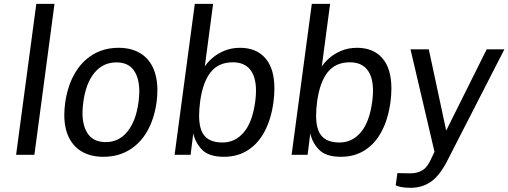

<svg xmlns="http://www.w3.org/2000/svg" viewBox="-20 -774 2542 960"><path d="M161.5 -754.5H252.5L152 0H60.5Z M301.5 -200Q301.5 -228.5 306 -260.5Q317.5 -343 352.8 -405Q388 -467 444.2 -501Q500.5 -535 573 -535Q633.5 -535 677 -510.5Q720.5 -486 743.8 -438Q767 -390 767 -322Q767 -293.5 762.5 -260.5Q751 -179.5 716.5 -118.5Q682 -57.5 626 -23.8Q570 10 497 10Q436.5 10 392.5 -14.2Q348.5 -38.5 325 -85.5Q301.5 -132.5 301.5 -200ZM392.5 -209.5Q392.5 -142 421 -102.8Q449.5 -63.5 509 -63.5Q574.5 -63.5 617.2 -116.2Q660 -169 672.5 -263Q676.5 -293.5 676.5 -317Q676.5 -384 648.5 -423Q620.5 -462 562 -462Q495 -462 452 -409.8Q409 -357.5 396.5 -263Q392.5 -233.5 392.5 -209.5Z M946.5 -107.5 933 0H853L954 -754.5H1045.5L1004 -441.5Q1017 -462 1041 -483.2Q1065 -504.5 1100.8 -519.8Q1136.5 -535 1180 -535Q1261.5 -535 1306.8 -483Q1352 -431 1352 -331.5Q1352 -300.5 1347.5 -265Q1336.5 -181.5 1304.5 -119.5Q1272.5 -57.5 1220.5 -23.8Q1168.5 10 1100 10Q1023.5 10 989.2 -26.5Q955 -63 946.5 -107.5ZM975.5 -196Q975.5 -125.5 1003.8 -93.5Q1032 -61.5 1093 -61.5Q1156 -61.5 1199.5 -113Q1243 -164.5 1256.5 -269Q1260 -295 1260 -321Q1260 -389.5 1230.8 -426Q1201.5 -462.5 1144.5 -462.5Q1073 -462.5 1033.8 -413.5Q994.5 -364.5 981 -269Q975.5 -226.5 975.5 -196Z M1531.5 -107.5 1518 0H1438L1539 -754.5H1630.5L1589 -441.5Q1602 -462 1626 -483.2Q1650 -504.5 1685.8 -519.8Q1721.5 -535 1765 -535Q1846.5 -535 1891.8 -483Q1937 -431 1937 -331.5Q1937 -300.5 1932.5 -265Q1921.5 -181.5 1889.5 -119.5Q1857.5 -57.5 1805.5 -23.8Q1753.5 10 1685 10Q1608.5 10 1574.2 -26.5Q1540 -63 1531.5 -107.5ZM1560.5 -196Q1560.5 -125.5 1588.8 -93.5Q1617 -61.5 1678 -61.5Q1741 -61.5 1784.5 -113Q1828 -164.5 1841.5 -269Q1845 -295 1845 -321Q1845 -389.5 1815.8 -426Q1786.5 -462.5 1729.5 -462.5Q1658 -462.5 1618.8 -413.5Q1579.5 -364.5 1566 -269Q1560.5 -226.5 1560.5 -196Z M1958.5 152 1967 91.5 2018.5 92.5Q2053 94 2074.8 85.5Q2096.5 77 2108 64.5Q2119.5 52 2128.5 35L2152.5 -15L2032.5 -527.5H2124L2211 -121L2413.5 -527.5H2502L2212.5 37.5Q2174.5 108.5 2131.5 136.8Q2088.5 165 2033.5 165Q2005 165 1985.8 161.2Q1966.5 157.5 1958.5 152Z"/></svg>

Font: 1883 Sans
Style: Italic
Weight: 400
Italic angle: -8°
Designer: 1883 Sans project is a fork of Public Sans.
Version: Version 1.009